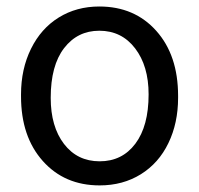

<svg xmlns="http://www.w3.org/2000/svg" viewBox="-20 -558 610 588"><path d="M44.4 -269Q44.4 -346.7 75 -408.7Q105.5 -470.7 159.9 -504.4Q214.4 -538.1 284.2 -538.1Q392.1 -538.1 458.7 -463.4Q525.4 -388.7 525.4 -264.6V-258.3Q525.4 -181.2 495.8 -119.9Q466.3 -58.6 411.4 -24.4Q356.4 9.8 285.2 9.8Q177.7 9.8 111.1 -64.9Q44.4 -139.6 44.4 -262.7ZM135.3 -258.3Q135.3 -170.4 176 -117.2Q216.8 -64 285.2 -64Q354 -64 394.5 -117.9Q435.1 -171.9 435.1 -269Q435.1 -356 393.8 -409.9Q352.5 -463.9 284.2 -463.9Q217.3 -463.9 176.3 -410.6Q135.3 -357.4 135.3 -258.3Z"/></svg>

Font: Roboto-ThirdPerson-AD3FC
Style: ThirdPerson-AD3FC
Weight: 400
Designer: Google
Version: Version 2.137; 2017